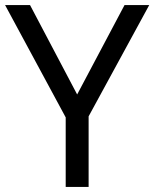

<svg xmlns="http://www.w3.org/2000/svg" viewBox="-20 -734 606 754"><path d="M283 -363 469 -714H566L328 -277V0H238V-273L0 -714H98Z"/></svg>

Font: Noto Sans Thai Looped
Style: Regular
Weight: 400
Designer: Sasikarn Vongin, Ben Mitchell
Foundry: The Fontpad Ltd
Version: Version 1.001; ttfautohint (v1.8.4.7-5d5b)